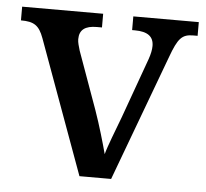

<svg xmlns="http://www.w3.org/2000/svg" viewBox="-44 -582 675 628"><g transform="rotate(5 293.5 -268.0)"><path d="M79 -439 239 0H343L497 -414C520 -477 533 -491 570 -491H584V-536H369V-491H378C420 -491 440 -476 440 -445C440 -433 437 -418 431 -401L360 -204C344 -161 322 -106 315 -79C306 -113 289 -172 272 -220L204 -409C200 -423 196 -435 196 -446C196 -477 215 -491 253 -491H270V-536H4V-491C47 -491 64 -480 79 -439Z"/></g></svg>

Font: Noto Serif Devanagari Medium
Style: Regular
Weight: 500
Designer: Universal Thirst, Indian Type Foundry and the Monotype Design Team
Foundry: Monotype Imaging Inc.
Version: Version 2.004